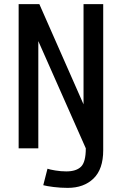

<svg xmlns="http://www.w3.org/2000/svg" viewBox="-20 -720 590 932"><path d="M308.5 192Q274.5 192 240.5 187.8Q206.5 183.5 190 179L210.5 99Q221.5 103 248.5 107.5Q275.5 112 302 112Q349.5 112 373 89.5Q396.5 67 396.5 0L166 -520.5V0H70.5V-700H171L385.5 -213.5V-700H481V9.5Q481 101 434 146.5Q387 192 308.5 192Z"/></svg>

Font: Trispace SemiCondensed
Style: Regular
Weight: 400
Width: 4
Designer: Tyler Finck
Foundry: Etcetera Type Company
Version: Version 1.210; ttfautohint (v1.8.3)